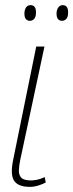

<svg xmlns="http://www.w3.org/2000/svg" viewBox="-20 -717 285 747"><path d="M96 10Q50 10 34.5 -14.5Q19 -39 32 -99L121 -536H153L59 -96Q54 -72 53.5 -54Q53 -36 63 -25.5Q73 -15 101 -15Q110 -15 123.5 -17.5Q137 -20 154 -28L158 -7Q145 0 128.5 5Q112 10 96 10ZM222 -636Q200 -636 200 -664Q200 -678 206.5 -687.5Q213 -697 224 -697Q245 -697 245 -669Q245 -650 237.5 -643Q230 -636 222 -636ZM97 -636Q75 -636 75 -664Q75 -678 81 -687.5Q87 -697 99 -697Q120 -697 120 -669Q120 -650 112.5 -643Q105 -636 97 -636Z"/></svg>

Font: Noto Serif ExtraCondensed Thin
Style: Italic
Weight: 100
Width: 2
Italic angle: -12°
Designer: Monotype Design Team
Foundry: Monotype Imaging Inc.
Version: Version 2.013